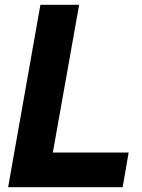

<svg xmlns="http://www.w3.org/2000/svg" viewBox="-20 -783 592 803"><path d="M493 0H14L149 -763H311L201 -145H518Z"/></svg>

Font: Open Sauce One ExtraBold Italic
Style: Regular
Weight: 800
Italic angle: -10°
Designer: Alfredo Marco Pradil
Foundry: Creative Sauce Fz LLC
Version: Version 1.477